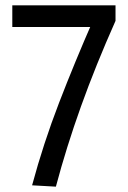

<svg xmlns="http://www.w3.org/2000/svg" viewBox="-20 -695 480 718"><path d="M189 3 100 -2Q142 -158 201 -311Q260 -464 329 -621L330 -594H26V-675H412V-617Q338 -451 283 -297.5Q228 -144 189 3Z"/></svg>

Font: Yaldevi ExtraLight Medium
Style: Regular
Weight: 500
Version: Version 1.100